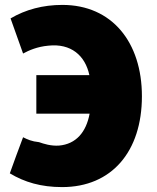

<svg xmlns="http://www.w3.org/2000/svg" viewBox="-20 -737 641 782"><path d="M345 -274H128V-431H344C327 -511 269 -561 177 -551C132 -547 98 -532 74 -519L23 -662C84 -698 155 -717 234 -717C436 -717 558 -565 558 -345C558 -120 435 25 233 25C147 25 80 5 20 -31C38 -80 55 -129 74 -178C92 -169 109 -161 139 -158C159 -151 187 -142 220 -144C290 -150 331 -199 345 -274Z"/></svg>

Font: Repo Black
Style: Regular
Weight: 900
Designer: Stefan Peev
Foundry: Context Ltd
Version: Version 1.502